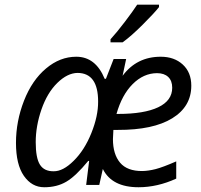

<svg xmlns="http://www.w3.org/2000/svg" viewBox="-20 -786 855 816"><path d="M647 -475.1Q589.8 -474.6 543.9 -428.7Q498 -382.8 475.1 -301.8H481.9Q592.8 -301.8 652.3 -330.1Q711.9 -358.4 711.9 -413.1Q711.9 -442.9 694.8 -459Q677.7 -475.1 647 -475.1ZM397 -354.5Q397 -475.6 309.6 -476.1Q266.6 -475.6 223.6 -433.6Q180.7 -391.6 156.2 -320.8Q131.8 -250 131.8 -182.1Q131.8 -114.3 149.9 -85.9Q168 -57.6 208 -58.1Q248 -57.6 293 -102.5Q338.9 -147.5 368.2 -220.2Q397.5 -293 397 -354.5ZM304.2 -544.9Q386.2 -544.9 424.8 -451.2H430.2L462.9 -535.2H516.1L501 -463.9Q561 -544.9 663.1 -544.9Q720.7 -544.9 756.8 -511.7Q793 -478.5 793 -421.9Q793 -333 711.9 -283.2Q630.9 -233.4 481 -233.9H461.9L460 -194.8Q460 -130.9 490.2 -94.7Q520.5 -58.6 585 -59.1Q611.3 -59.6 641.6 -67.4Q671.9 -75.2 729 -100.1V-26.9Q648.9 9.8 568.8 9.8Q455.6 9.8 417 -67.9L401.9 0H346.2L358.9 -102.1H355Q301.8 -37.1 261.7 -13.7Q221.7 9.8 168 9.8Q115.2 9.8 81.5 -38.6Q47.9 -86.9 47.9 -178.7Q47.9 -270.5 82 -357.9Q116.2 -445.3 175.8 -495.1Q234.9 -544.9 304.2 -544.9ZM655.8 -766.1V-755.9Q637.2 -731.9 587.4 -682.1Q537.6 -632.3 501 -606H449.7V-619.1Q476.6 -648.4 510.7 -693.4Q544.9 -738.3 563 -766.1Z"/></svg>

Font: OpenSans-Italic
Style: Italic
Weight: 400
Italic angle: -12°
Foundry: Ascender Corporation
Version: Version 1.10